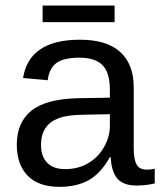

<svg xmlns="http://www.w3.org/2000/svg" viewBox="-20 -686 596 715"><path d="M202.1 9.8Q122.6 9.8 82.5 -32.2Q42.5 -74.2 42.5 -147.5Q42.5 -229.5 96.4 -273.4Q150.4 -317.4 270.5 -320.3L389.2 -322.3V-351.1Q389.2 -415.5 361.8 -443.4Q334.5 -471.2 275.9 -471.2Q216.8 -471.2 189.9 -451.2Q163.1 -431.2 157.7 -387.2L65.9 -395.5Q88.4 -538.1 277.8 -538.1Q377.4 -538.1 427.7 -492.4Q478 -446.8 478 -360.4V-132.8Q478 -93.8 488.3 -74Q498.5 -54.2 527.3 -54.2Q541 -54.2 556.2 -57.6V-2.9Q524.4 4.9 488.3 4.9Q439.5 4.9 417.2 -20.8Q395 -46.4 392.1 -101.1H389.2Q355.5 -40.5 310.8 -15.4Q266.1 9.8 202.1 9.8ZM389.2 -260.7 293 -258.8Q231.4 -258.3 199.2 -246.1Q167 -234.4 149.9 -210Q132.8 -185.5 132.8 -146Q132.8 -103 156 -79.6Q179.2 -56.2 222.2 -56.2Q271 -56.2 308.1 -78.1Q345.7 -100.1 367.4 -138.4Q389.2 -176.8 389.2 -217.3ZM138.7 -665.5H406.7V-603.5H138.7Z"/></svg>

Font: Arimo
Style: Regular
Weight: 400
Designer: Steve Matteson
Foundry: Monotype Imaging Inc.
Version: Version 1.33